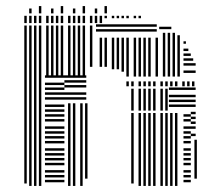

<svg xmlns="http://www.w3.org/2000/svg" viewBox="-20 -612 713 632"><path d="M68 -8H60V-360H68ZM84 0H76V-360H84ZM100 0H92V-360H100ZM116 0H108V-360H116ZM192 -12H128V-20H192ZM192 -28H128V-36H192ZM192 -44H128V-52H192ZM192 -68H128V-76H192ZM192 -84H128V-92H192ZM192 -100H128V-108H192ZM192 -116H128V-124H192ZM192 -140H128V-148H192ZM192 -156H128V-164H192ZM192 -172H128V-180H192ZM192 -188H128V-196H192ZM192 -212H128V-220H192ZM192 -228H128V-236H192ZM192 -244H128V-252H192ZM192 -260H128V-268H192ZM192 -284H128V-292H192ZM192 -300H128V-308H192ZM192 -316H128V-324H192ZM192 -332H128V-340H192ZM192 -356H128V-364H192ZM212 0H204V-272H212ZM228 0H220V-272H228ZM252 0H244V-272H252ZM268 -24H260V-272H268ZM264 -284H192V-292H264ZM264 -300H192V-308H264ZM264 -324H192V-332H264ZM264 -340H192V-348H264ZM264 -356H192V-364H264ZM420 -8H412V-240H420ZM444 0H436V-240H444ZM460 0H452V-240H460ZM476 0H468V-240H476ZM492 0H484V-240H492ZM516 0H508V-240H516ZM532 0H524V-240H532ZM548 0H540V-240H548ZM564 0H556V-240H564ZM608 -12H584V-20H608ZM608 -28H584V-36H608ZM608 -44H584V-52H608ZM608 -68H584V-76H608ZM608 -84H584V-92H608ZM608 -100H584V-108H608ZM608 -116H584V-124H608ZM608 -140H584V-148H608ZM608 -156H584V-164H608ZM608 -172H584V-180H608ZM608 -188H584V-196H608ZM608 -212H584V-220H608ZM608 -228H584V-236H608ZM628 -24H620V-152H628ZM624 -164H608V-172H624ZM624 -188H608V-196H624ZM624 -204H608V-212H624ZM624 -220H608V-228H624ZM624 -236H608V-244H624ZM420 -248H412V-320H420ZM444 -248H436V-320H444ZM460 -248H452V-320H460ZM476 -248H468V-320H476ZM492 -248H484V-320H492ZM516 -248H508V-320H516ZM532 -248H524V-320H532ZM624 -260H536V-268H624ZM624 -276H536V-284H624ZM624 -292H536V-300H624ZM624 -316H536V-324H624ZM404 -328H396V-344H404ZM420 -328H412V-344H420ZM444 -328H436V-344H444ZM460 -328H452V-344H460ZM476 -328H468V-344H476ZM492 -328H484V-344H492ZM516 -328H508V-344H516ZM532 -328H524V-344H532ZM548 -328H540V-344H548ZM564 -328H556V-344H564ZM588 -328H580V-344H588ZM604 -328H596V-344H604ZM620 -328H612V-344H620ZM68 -360H60V-528H68ZM84 -360H76V-528H84ZM100 -360H92V-528H100ZM116 -360H108V-528H116ZM140 -360H132V-528H140ZM156 -360H148V-528H156ZM172 -360H164V-528H172ZM188 -360H180V-528H188ZM212 -360H204V-528H212ZM228 -360H220V-528H228ZM244 -360H236V-528H244ZM260 -360H252V-528H260ZM284 -392H276V-528H284ZM316 -392H308V-488H316ZM332 -392H324V-488H332ZM356 -384H348V-488H356ZM372 -384H364V-488H372ZM388 -376H380V-488H388ZM404 -360H396V-488H404ZM428 -360H420V-488H428ZM444 -360H436V-488H444ZM460 -360H452V-488H460ZM476 -360H468V-488H476ZM500 -360H492V-488H500ZM496 -508H296V-516H496ZM496 -524H296V-532H496ZM524 -360H516V-472H524ZM540 -360H532V-472H540ZM556 -360H548V-472H556ZM572 -360H564V-472H572ZM624 -372H584V-380H624ZM624 -396H584V-404H624ZM616 -412H584V-420H616ZM608 -428H584V-436H608ZM600 -444H584V-452H600ZM592 -468H584V-476H592ZM524 -472H516V-504H524ZM540 -472H532V-504H540ZM556 -472H548V-504H556ZM572 -472H564V-496H572ZM544 -516H504V-524H544ZM68 -536H60V-552H68ZM84 -536H76V-552H84ZM100 -536H92V-552H100ZM116 -536H108V-552H116ZM140 -536H132V-552H140ZM156 -536H148V-552H156ZM172 -536H164V-552H172ZM188 -536H180V-552H188ZM212 -536H204V-552H212ZM228 -536H220V-552H228ZM244 -536H236V-552H244ZM260 -536H252V-552H260ZM284 -536H276V-552H284ZM300 -536H292V-552H300ZM316 -536H308V-552H316ZM68 -552H60V-560H68ZM84 -552H76V-560H84ZM100 -552H92V-560H100ZM116 -552H108V-560H116ZM140 -552H132V-560H140ZM156 -552H148V-560H156ZM172 -552H164V-560H172ZM188 -552H180V-560H188ZM212 -552H204V-560H212ZM228 -552H220V-560H228ZM244 -552H236V-560H244ZM260 -552H252V-560H260ZM284 -552H276V-560H284ZM300 -552H292V-560H300ZM316 -552H308V-560H316ZM332 -552H324V-560H332ZM356 -552H348V-560H356ZM372 -552H364V-560H372ZM388 -552H380V-560H388ZM404 -552H396V-560H404ZM428 -552H420V-560H428ZM444 -552H436V-560H444ZM84 -568H76V-584H84ZM116 -568H108V-592H116ZM156 -568H148V-584H156ZM188 -568H180V-592H188ZM228 -568H220V-584H228ZM260 -568H252V-592H260ZM300 -568H292V-584H300ZM332 -568H324V-592H332Z"/></svg>

Font: Rubik Lines
Style: Regular
Weight: 400
Designer: Hubert and Fischer, NaN
Foundry: Hubert and Fischer, NaN
Version: Version 2.201